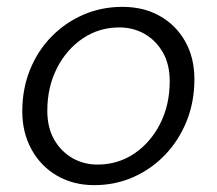

<svg xmlns="http://www.w3.org/2000/svg" viewBox="-20 -528 632 560"><path d="M255 12Q194 12 146.5 -15.5Q99 -43 72 -92Q45 -141 45 -203Q45 -269 67.5 -324.5Q90 -380 130 -421Q170 -462 223 -485Q276 -508 337 -508Q399 -508 446 -481.5Q493 -455 520 -407.5Q547 -360 547 -297Q547 -231 524.5 -175Q502 -119 462 -77Q422 -35 369 -11.5Q316 12 255 12ZM264 -48Q324 -48 371.5 -80Q419 -112 447 -167Q475 -222 475 -291Q475 -341 454.5 -376Q434 -411 401 -429.5Q368 -448 328 -448Q269 -448 221.5 -416Q174 -384 146 -329Q118 -274 118 -205Q118 -155 138.5 -120Q159 -85 192 -66.5Q225 -48 264 -48Z"/></svg>

Font: DM Sans 24pt Light
Style: Italic
Weight: 300
Italic angle: -10°
Designer: Colophon Foundry, Jonny Pinhorn
Foundry: Colophon Foundry
Version: Version 4.004;gftools[0.9.30]